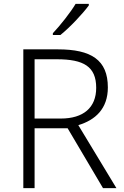

<svg xmlns="http://www.w3.org/2000/svg" viewBox="-20 -968 640 988"><path d="M437 -940V-948H369C343 -904 289 -836 252 -797V-788H291C341 -828 407 -899 437 -940ZM278 -714H100V0H158V-308H328L510 0H579L383 -324C470 -350 535 -408 535 -518C535 -660 449 -714 278 -714ZM273 -663C410 -663 475 -626 475 -516C475 -414 409 -358 293 -358H158V-663Z"/></svg>

Font: Noto Sans Telugu Light
Style: Regular
Weight: 300
Designer: Jelle Bosma - Monotype Design Team
Foundry: Monotype Imaging Inc.
Version: Version 2.005